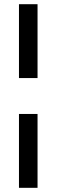

<svg xmlns="http://www.w3.org/2000/svg" viewBox="-20 -772 269 914"><path d="M158.7 -400.4H70.3V-752H158.7ZM158.7 122.1H70.3V-229.5H158.7Z"/></svg>

Font: Kumbh Sans Medium
Style: Regular
Weight: 500
Version: Version 1.005